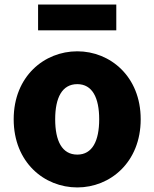

<svg xmlns="http://www.w3.org/2000/svg" viewBox="-20 -808 677 842"><path d="M147 -675H490V-788H147ZM319 14C463 14 597 -96 597 -285C597 -473 463 -583 319 -583C174 -583 40 -473 40 -285C40 -96 174 14 319 14ZM319 -130C252 -130 222 -190 222 -285C222 -379 252 -439 319 -439C385 -439 415 -379 415 -285C415 -190 385 -130 319 -130Z"/></svg>

Font: Noto Sans JP Black
Style: Regular
Weight: 900
Designer: Ryoko NISHIZUKA  (kana, bopomofo & ideographs); Paul D. Hunt (Latin, Greek & Cyrillic); Sandoll Communications , Soo-you
Foundry: Adobe
Version: Version 2.002;hotconv 1.0.116;makeotfexe 2.5.65601